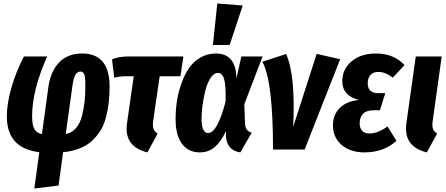

<svg xmlns="http://www.w3.org/2000/svg" viewBox="-20 -853 2546 1095"><path d="M448.2 -547.9Q606.4 -547.9 605 -356Q604.5 -307.1 599.9 -266.6Q595.2 -226.1 584.5 -184.3Q573.7 -142.6 554.2 -110.4Q534.7 -78.1 506.3 -51.3Q478 -24.4 435.8 -7.3Q393.6 9.8 339.8 15.1L314 205.1L175.8 222.2L204.1 15.1Q19 -7.3 19 -189Q19 -261.7 44.7 -351.8Q70.3 -441.9 116.2 -530.8H249Q163.1 -338.9 163.1 -189Q163.1 -141.1 176 -117.7Q189 -94.2 219.2 -87.9L255.9 -356.9Q269 -447.3 317.9 -497.6Q366.7 -547.9 448.2 -547.9ZM439 -444.8Q420.4 -444.8 409.4 -425.8Q398.4 -406.7 392.1 -356L355 -88.9Q389.6 -94.7 413.3 -122.3Q437 -149.9 448 -193.6Q459 -237.3 462.9 -278.1Q466.8 -318.8 466.8 -369.1Q466.8 -413.1 460.4 -429Q454.1 -444.8 439 -444.8Z M890.6 -418 853.5 -163.1Q849.6 -134.8 855.2 -118.9Q860.8 -103 878.9 -90.8L820.8 16.1Q684.6 -17.1 704.6 -151.9L742.7 -418H689.9Q662.1 -418 631.8 -409.2L618.7 -514.2Q656.7 -530.8 708.5 -530.8H1025.9L1008.8 -418Z M1219.2 -833 1364.3 -821.8 1289.6 -596.2H1194.3ZM1211.4 -547.9Q1325.7 -547.9 1328.6 -405.8L1356.4 -530.8H1477.5L1373.5 -258.8L1377.4 -147.9Q1378.9 -125 1388.2 -113.3Q1397.5 -101.6 1415.5 -96.2L1350.6 16.1Q1312.5 10.7 1291.3 -13.2Q1270 -37.1 1268.6 -79.1V-105Q1240.7 -45.4 1205.1 -14.6Q1169.4 16.1 1119.6 16.1Q1055.2 16.1 1018.3 -32.2Q981.4 -80.6 981.4 -172.9Q981.4 -224.6 989 -275.4Q996.6 -326.2 1014.2 -376Q1031.7 -425.8 1057.4 -463.6Q1083 -501.5 1122.8 -524.7Q1162.6 -547.9 1211.4 -547.9ZM1222.2 -437Q1199.7 -437 1181.2 -408.9Q1162.6 -380.9 1151.9 -339.1Q1141.1 -297.4 1135.3 -254.9Q1129.4 -212.4 1129.4 -178.2Q1129.4 -94.2 1166.5 -94.2Q1219.7 -94.2 1266.6 -273.9Q1268.6 -366.2 1258.3 -401.6Q1248 -437 1222.2 -437Z M1611.8 -544.9Q1666.5 -422.4 1651.9 -128.9L1786.1 -545.9L1919.9 -515.1L1717.3 0H1537.1Q1537.1 -392.1 1476.1 -501Z M2058.1 16.1Q1979 16.1 1929 -25.9Q1878.9 -67.9 1878.9 -139.2Q1878.9 -197.8 1917.5 -236.8Q1956.1 -275.9 2027.3 -283.2Q1932.1 -306.6 1932.1 -390.1Q1932.1 -458.5 1985.1 -503.2Q2038.1 -547.9 2124 -547.9Q2225.6 -547.9 2287.1 -481.9L2220.2 -410.2Q2177.7 -442.9 2138.2 -442.9Q2108.4 -442.9 2092.8 -425Q2077.1 -407.2 2077.1 -378.9Q2077.1 -321.8 2137.2 -321.8H2177.2L2147 -224.1H2110.4Q2069.8 -224.1 2050.5 -204.1Q2031.2 -184.1 2031.2 -149.9Q2031.2 -122.1 2045.7 -106.9Q2060.1 -91.8 2087.9 -91.8Q2134.3 -91.8 2189.9 -131.8L2241.2 -49.8Q2168.9 16.1 2058.1 16.1Z M2499 -530.8 2447.8 -163.1Q2443.8 -134.3 2449.2 -118.4Q2454.6 -102.5 2473.1 -90.8L2414.1 16.1Q2277.8 -17.6 2297.9 -151.9L2351.1 -530.8Z"/></svg>

Font: Fira Sans Compressed
Style: Bold Italic
Weight: 700
Width: 3
Italic angle: -8°
Designer: Carrois Corporate & Edenspiekermann AG
Foundry: Carrois Corporate GbR & Edenspiekermann AG
Version: Version 4.203;PS 004.203;hotconv 1.0.88;makeotf.lib2.5.64775